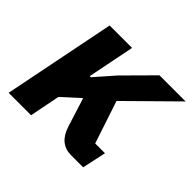

<svg xmlns="http://www.w3.org/2000/svg" viewBox="-127 -686 847 847"><g transform="rotate(45 296.5 -262.5)"><path d="M14 0H154L182 -142L263 -216L306 -80C323 -27 355 0 404 0H479L503 -112H442L376 -311L593 -525H430L300 -394L222 -305H215L259 -525H119Z"/></g></svg>

Font: LVC Sans
Style: Bold Italic
Weight: 700
Italic angle: -11.31°
Designer: Mike Abbink, Paul van der Laan, Pieter van Rosmalen
Foundry: Bold Monday
Version: Version 3.0